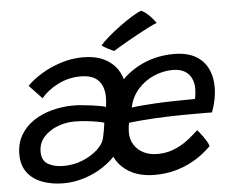

<svg xmlns="http://www.w3.org/2000/svg" viewBox="-52 -798 1009 854"><g transform="rotate(-5 452.5 -370.5)"><path d="M198.4 -3.5Q146.6 -3.5 104.4 -19.1Q62.2 -34.6 37.6 -66.8Q13 -99 13 -148.4Q13 -197.8 34.7 -234.5Q56.3 -271.2 93.2 -295.8Q130.1 -320.2 176.5 -332.4Q222.9 -344.5 272.5 -344.5Q287.8 -344.5 309.7 -342.5Q331.5 -340.5 353.8 -337.5Q376.2 -334.5 393.2 -331.2Q410.2 -327.9 415.3 -324.9Q418.9 -348.2 418.9 -367Q418.9 -416.4 393.7 -443.5Q368.5 -470.6 314.1 -470.6Q260.5 -470.6 213.1 -446.7Q165.7 -422.8 138.1 -388.2L80.8 -448.8Q105.7 -474.9 145.1 -499Q184.6 -523.1 232.9 -538.8Q281.2 -554.4 332.9 -554.4Q416.4 -554.4 464.5 -509.3Q512.6 -464.2 512.6 -382Q512.6 -347.9 505.3 -303.8Q497.9 -259.6 485.1 -201.6Q475.1 -159.4 447.1 -123.3Q419.1 -87.2 379.2 -60.3Q339.4 -33.4 292.7 -18.5Q246.1 -3.5 198.4 -3.5ZM203.6 -80.4Q251.6 -80.4 291.6 -97.2Q331.5 -114.1 357.3 -138.1Q383.2 -162.1 388.6 -184Q392.7 -199.4 396.3 -219.9Q399.9 -240.3 402 -256.2Q393 -259.4 371.3 -263.3Q349.6 -267.3 322.5 -270.2Q295.4 -273.1 269.4 -273.1Q230.5 -273.1 193.5 -258.8Q156.4 -244.5 132.3 -217.4Q108.2 -190.4 108.2 -151.8Q108.2 -111.6 136.5 -96Q164.8 -80.4 203.6 -80.4ZM859.2 -111.6Q845.4 -97.6 822.7 -79.5Q799.9 -61.3 768.3 -44.5Q736.8 -27.8 696.2 -16.6Q655.6 -5.4 606.2 -5.4Q515.4 -5.4 462.4 -55.2Q409.3 -104.9 409.3 -199Q409.3 -273.9 434.5 -335.2Q459.7 -396.6 504.4 -441Q549.1 -485.3 608.4 -509.5Q667.8 -533.7 736.6 -533.7Q818.8 -533.7 861.7 -490.1Q904.6 -446.5 904.6 -371.1Q904.6 -344.1 899.1 -316.1Q893.6 -288.1 882.9 -260Q877.8 -260.2 856.8 -260.2Q835.9 -260.2 807.2 -260.3Q778.5 -260.3 749.7 -260Q720.9 -259.8 699.9 -259.1Q667.8 -258.5 630.8 -256.4Q593.8 -254.2 561.6 -251.5Q529.5 -248.8 511.8 -246Q506.9 -228.3 506.9 -201.6Q506.9 -171.8 521.8 -148.1Q536.7 -124.4 563.4 -110.7Q590.1 -97 625.6 -97Q662.4 -97 692.8 -108.1Q723.1 -119.1 746.6 -135Q770 -150.9 786.1 -165.5Q802.1 -180.1 810.3 -186.9Q812.8 -184.4 819.8 -176Q826.7 -167.5 835 -155.9Q843.3 -144.4 850.2 -132.7Q857.1 -120.9 859.2 -111.6ZM529.4 -312.6Q543.8 -315.1 571.2 -317.5Q598.6 -319.9 634.7 -322Q670.8 -324.1 710.6 -324.8Q734 -325.4 756.1 -325.6Q778.2 -325.8 793.7 -326Q809.2 -326.2 812.3 -326.1Q815.2 -336 816.5 -349Q817.9 -361.9 817.9 -374.2Q817.7 -397.3 808.5 -417.7Q799.3 -438.1 778.8 -450.7Q758.4 -463.3 724 -463.3Q680.8 -463.3 639.4 -445Q598.1 -426.8 568.5 -393Q538.9 -359.2 529.4 -312.6ZM608.9 -738.1Q624.1 -730.8 636.8 -719Q649.5 -707.2 658.9 -695.8Q668.3 -684.5 672.3 -678Q659.2 -673.1 637.5 -662.3Q615.8 -651.6 590.7 -637.8Q565.5 -623.9 541.5 -610.4Q517.4 -596.9 499.2 -586Q480.9 -575.2 473.6 -570.2Q470.3 -571.6 462.7 -575Q455.1 -578.4 446.5 -582.9Q437.9 -587.3 430.4 -591.9Q422.9 -596.5 419.6 -599.6Q431.6 -614.6 456.8 -636.2Q481.9 -657.8 511.5 -679.5Q541.1 -701.2 567.6 -717.4Q594.1 -733.6 608.9 -738.1Z"/></g></svg>

Font: Grandstander Thin
Style: Italic
Weight: 100
Italic angle: -15°
Designer: Tyler Finck
Foundry: Etcetera Type Co
Version: Version 1.200